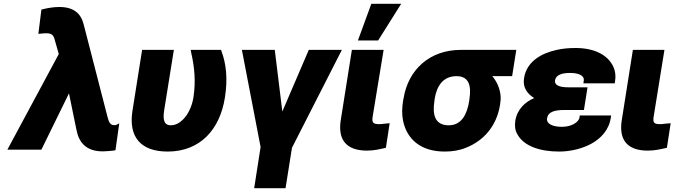

<svg xmlns="http://www.w3.org/2000/svg" viewBox="-20 -792 3574 1016"><path d="M19 0H199L345 -298L384 -108C396 -41 433 9 524 9H525C547 8 565 7 579 5L591 3L611 -139L593 -130H582C562 -130 555 -150 549 -173L423 -662C409 -719 372 -755 294 -755C265 -755 235 -750 210 -744L199 -741L183 -613L196 -614C206 -615 214 -616 224 -616C255 -616 263 -606 270 -580L291 -506Z M681 -206C659 -68 724 10 867 10C1041 10 1144 -109 1170 -275C1186 -374 1177 -455 1152 -521L1150 -528H989L992 -512C1008 -442 1017 -366 1004 -279C998 -239 982 -201 962 -175C943 -151 917 -129 884 -129C847 -129 841 -160 849 -210L900 -528H732Z M1260 -528 1359 -14 1325 204H1491L1525 -10L1789 -528H1614L1474 -202L1434 -528Z M1783 -155C1767 -51 1814 5 1922 5C1961 5 1991 -3 2022 -10L2042 -140L2010 -137C2003 -136 1996 -135 1988 -135C1954 -135 1947 -143 1952 -175L2010 -528H1842ZM1874 -578H1981L2103 -772H1945Z M2113 -259C2107 -221 2106 -186 2113 -153C2132 -59 2203 10 2333 10C2373 10 2411 4 2445 -10C2538 -46 2608 -124 2626 -237L2627 -246C2630 -263 2630 -279 2628 -294C2622 -332 2607 -363 2585 -389H2690L2712 -528H2418C2256 -528 2140 -426 2115 -269ZM2279 -259 2280 -268C2291 -339 2326 -389 2396 -389C2462 -389 2475 -337 2464 -268L2463 -259C2452 -187 2422 -129 2355 -129C2282 -129 2267 -183 2279 -259Z M2707 -154C2703 -128 2705 -103 2717 -83C2750 -20 2835 10 2939 10C3002 10 3065 -7 3110 -32C3157 -58 3202 -102 3212 -168L3214 -181H3048L3046 -168C3045 -162 3042 -159 3038 -153C3022 -134 2992 -121 2952 -121C2906 -121 2870 -136 2875 -166C2880 -200 2914 -210 2967 -210H3070L3089 -330H2986C2939 -330 2913 -342 2917 -367C2922 -397 2956 -406 2997 -406C3041 -406 3074 -393 3069 -364L3067 -351H3233L3235 -364C3239 -391 3236 -416 3226 -438C3197 -502 3124 -538 3026 -538C2990 -538 2957 -535 2926 -528C2848 -511 2767 -469 2753 -378C2745 -328 2771 -295 2807 -273C2759 -253 2717 -214 2707 -154Z M3270 -155C3254 -51 3300 5 3408 5C3448 5 3477 -3 3509 -10L3529 -140L3496 -137C3489 -136 3482 -135 3474 -135C3440 -135 3434 -143 3439 -175L3496 -528H3329Z"/></svg>

Font: Asimov Pro
Style: UltObl
Weight: 900
Designer: Google
Version: Version 2.000980; 2014